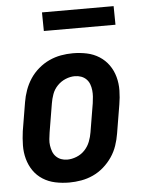

<svg xmlns="http://www.w3.org/2000/svg" viewBox="-52 -751 604 801"><g transform="rotate(-5 250.0 -350.5)"><path d="M206 8Q176 8 147.5 2Q119 -4 95.5 -19Q72 -34 56.5 -56.5Q41 -79 33.5 -106.5Q26 -134 26.5 -163.5Q27 -193 31 -222L51 -342Q55 -367 64 -392Q73 -417 87.5 -439Q102 -461 123 -479Q144 -497 168 -508Q192 -519 217 -523.5Q242 -528 267 -528Q297 -528 325.5 -522Q354 -516 377.5 -501Q401 -486 417 -463.5Q433 -441 440.5 -413.5Q448 -386 447.5 -356.5Q447 -327 442 -298L422 -178Q418 -153 409.5 -128Q401 -103 386 -81Q371 -59 350.5 -41Q330 -23 306 -12Q282 -1 256.5 3.5Q231 8 206 8ZM206 -88Q225 -88 245 -96Q265 -104 279.5 -119.5Q294 -135 301.5 -154.5Q309 -174 312 -193L332 -313Q334 -327 335 -340.5Q336 -354 334.5 -367.5Q333 -381 328.5 -393Q324 -405 315 -414Q306 -423 293.5 -427.5Q281 -432 267 -432Q248 -432 228.5 -424Q209 -416 194 -400.5Q179 -385 172 -365.5Q165 -346 162 -327L142 -207Q140 -193 138.5 -179.5Q137 -166 139 -152.5Q141 -139 145.5 -127Q150 -115 159 -106Q168 -97 180 -92.5Q192 -88 206 -88ZM455 -631H155L154 -709H454Z"/></g></svg>

Font: Iosevka Term Curly
Style: Bold Italic
Weight: 700
Italic angle: -9°
Designer: Belleve Invis
Foundry: Belleve Invis
Version: Version 32.3.0